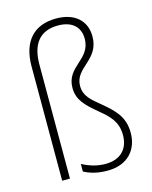

<svg xmlns="http://www.w3.org/2000/svg" viewBox="-116 -842 736 928"><g transform="rotate(-15 252.0 -377.5)"><path d="M403 -636C403 -713 350 -765 255 -765C144 -765 81 -697 81 -572V0H120V-571C120 -673 164 -730 255 -730C326 -730 364 -693 364 -635C364 -530 245 -528 245 -420C245 -358 283 -324 338 -278C388 -237 422 -203 422 -137C422 -70 382 -24 305 -24C262 -24 225 -36 189 -55V-17C219 -1 255 10 306 10C409 10 461 -55 461 -138C461 -218 420 -256 365 -303C313 -345 283 -370 283 -420C283 -512 403 -517 403 -636Z"/></g></svg>

Font: Noto Sans Devanagari SemiCondensed ExtraLight
Style: Regular
Weight: 200
Width: 4
Designer: Jelle Bosma - Monotype Design Team
Foundry: Monotype Imaging Inc.
Version: Version 2.004